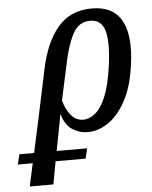

<svg xmlns="http://www.w3.org/2000/svg" viewBox="-145 -593 692 872"><g transform="rotate(-5 201.5 -156.5)"><path d="M-90 130 -79 84H-12L22 -72L68 -290Q93 -411 150.5 -479Q208 -547 306 -547Q403 -547 441.5 -477.5Q480 -408 461 -275Q448 -178 414 -115Q380 -52 334.5 -20.5Q289 11 239 11Q202 11 169.5 -10Q137 -31 124 -79H122L91 84H230L219 130H82L63 234H-45L-22 130ZM224 -47Q252 -47 279 -69Q306 -91 327 -141Q348 -191 360 -276Q375 -382 361 -437Q347 -492 293 -492Q241 -492 214 -440.5Q187 -389 170 -304L135 -142Q147 -99 169.5 -73Q192 -47 224 -47Z"/></g></svg>

Font: Noto Serif ExtraCondensed Medium
Style: Italic
Weight: 500
Width: 2
Italic angle: -12°
Designer: Monotype Design Team
Foundry: Monotype Imaging Inc.
Version: Version 2.013; ttfautohint (v1.8.4.7-5d5b)